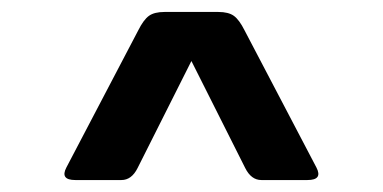

<svg xmlns="http://www.w3.org/2000/svg" viewBox="-20 -663 640 321"><path d="M183 -362H106Q80 -362 91 -383L211 -612Q220 -630 229 -636.5Q238 -643 255 -643H345Q362 -643 371 -636.5Q380 -630 389 -612L509 -383Q520 -362 494 -362H417Q400 -362 390 -382L300 -561L210 -382Q200 -362 183 -362Z"/></svg>

Font: RajdhaniMono
Style: Bold
Weight: 700
Monospace: yes
Designer: Satya Rajpurohit, Jyotish Sonowal
Foundry: Indian Type Foundry
Version: Version 1.201;PS 1.0;hotconv 1.0.78;makeotf.lib2.5.61930; tt